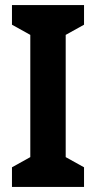

<svg xmlns="http://www.w3.org/2000/svg" viewBox="-20 -734 377 754"><path d="M310 0V-77L238 -117V-597L310 -637V-714H27V-637L99 -597V-117L27 -77V0Z"/></svg>

Font: Noto Sans Sinhala Condensed
Style: Bold
Weight: 700
Width: 3
Designer: Jelle Bosma - Monotype Design Team
Foundry: Monotype Imaging Inc.
Version: Version 2.006